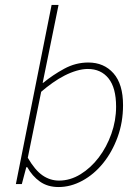

<svg xmlns="http://www.w3.org/2000/svg" viewBox="-20 -742 562 774"><path d="M68 0H44L188 -722H216L172 -506L152 -408H154Q193 -440 239 -465Q285 -490 336 -490Q399 -490 437.5 -446.5Q476 -403 476 -318Q476 -249 454 -189Q432 -129 395.5 -84Q359 -39 312 -13.5Q265 12 216 12Q172 12 141 -10Q110 -32 90 -68H86ZM334 -464Q313 -464 289 -457Q265 -450 240.5 -437.5Q216 -425 192 -408Q168 -391 146 -372L92 -106Q121 -56 151.5 -35Q182 -14 218 -14Q263 -14 304.5 -39.5Q346 -65 378 -107Q410 -149 429 -202.5Q448 -256 448 -312Q448 -388 417.5 -426Q387 -464 334 -464Z"/></svg>

Font: TypoPRO Source Sans Pro
Style: Italic
Weight: 200
Italic angle: -11°
Designer: Paul D. Hunt
Foundry: Adobe Systems Incorporated
Version: Version 1.075;PS 2.000;hotconv 1.0.86;makeotf.lib2.5.63406